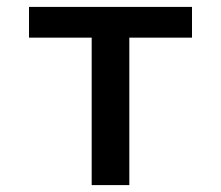

<svg xmlns="http://www.w3.org/2000/svg" viewBox="-20 -536 640 556"><path d="M245.5 0V-427H64V-516H536V-427H354.5V0Z"/></svg>

Font: Lilex Medium
Style: Regular
Weight: 500
Designer: Mike Abbink, Paul van der Laan, Pieter van Rosmalen, Mikhael Khrustik
Foundry: Mikhael Khrustik
Version: Version 1.100